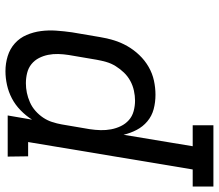

<svg xmlns="http://www.w3.org/2000/svg" viewBox="-114 -500 783 686"><g transform="rotate(-90 277.0 -156.5)"><path d="M-46 215V141H15L113 -447H62L61 -520H208L193 -433Q207 -455 226.5 -474Q246 -493 269 -505Q292 -517 317 -522.5Q342 -528 366 -528Q394 -528 420 -520Q446 -512 465.5 -494.5Q485 -477 495.5 -452.5Q506 -428 509.5 -401Q513 -374 511 -346Q509 -318 505 -290L488 -190Q484 -165 476.5 -140.5Q469 -116 456 -93Q443 -70 424 -50Q405 -30 381.5 -16.5Q358 -3 332.5 2.5Q307 8 282 8Q255 8 230.5 1.5Q206 -5 187 -21Q168 -37 156.5 -59Q145 -81 139 -106L98 141H173V215ZM261 -65Q278 -65 296.5 -69Q315 -73 331.5 -82Q348 -91 361 -104.5Q374 -118 384 -134Q394 -150 399 -167.5Q404 -185 407 -202L424 -302Q427 -321 427.5 -339.5Q428 -358 424.5 -375.5Q421 -393 413 -408.5Q405 -424 391.5 -435Q378 -446 360 -450.5Q342 -455 323 -455Q306 -455 289 -451.5Q272 -448 255 -440.5Q238 -433 224 -420.5Q210 -408 200 -393Q190 -378 184.5 -361Q179 -344 176 -327L159 -227Q156 -207 155.5 -188Q155 -169 158.5 -150.5Q162 -132 170 -115.5Q178 -99 191.5 -87Q205 -75 223.5 -70Q242 -65 261 -65Z"/></g></svg>

Font: Iosevka Etoile
Style: Italic
Weight: 400
Italic angle: -9°
Designer: Belleve Invis
Foundry: Belleve Invis
Version: Version 22.1.2; ttfautohint (v1.8.4)